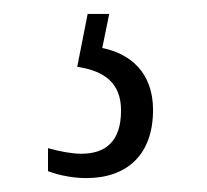

<svg xmlns="http://www.w3.org/2000/svg" viewBox="-20 -29 298 276"><path d="M104 227C163 227 200 193 200 129C200 75 167 48 127 40L137 -9H106L91 67C130 73 154 90 154 130C154 174 132 192 97 192C84 192 67 189 49 184V217C67 224 88 227 104 227Z"/></svg>

Font: Noto Serif Tamil ExtraCondensed Light
Style: Italic
Weight: 300
Width: 2
Italic angle: -12°
Designer: Indian Type Foundry, Tom Grace, and the Monotype Design Team
Foundry: Monotype Imaging Inc.
Version: Version 2.003